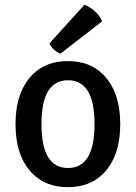

<svg xmlns="http://www.w3.org/2000/svg" viewBox="-20 -759 560 792"><path d="M405 -42Q350 13 260 13Q170 13 115 -42Q44 -113 44 -247Q44 -381 115 -452Q170 -507 260 -507Q350 -507 405 -452Q476 -381 476 -247Q476 -113 405 -42ZM260.5 -428Q151 -428 151 -247Q151 -66 260.5 -66Q370 -66 370 -247Q370 -428 260.5 -428ZM184 -580 328 -739Q351 -731 372 -712Q393 -693 401 -671L230 -538Q216 -542 203 -554Q190 -566 184 -580Z"/></svg>

Font: Signika
Style: Regular
Weight: 400
Designer: Anna Giedrys
Foundry: Anna Giedrys
Version: Version 1.001